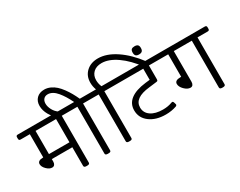

<svg xmlns="http://www.w3.org/2000/svg" viewBox="-116 -1245 2140 1709"><g transform="rotate(-30 954.0 -390.0)"><path d="M520.4 -549.3Q538.2 -549.3 538.2 -532.3V-515.3Q538.2 -498.2 520.4 -498.2H415.8V-17Q415.8 0 391.2 0H381.7Q357.1 0 357.1 -17V-208.5H146.3V-183.5Q146.3 -165.3 137.9 -153.2Q129.6 -141.1 112.2 -141.1Q84.4 -141.1 56.9 -168.5Q29.3 -195.8 29.3 -223.1Q29.3 -259.6 87.6 -259.6V-498.2H-7.1Q-25 -498.2 -25 -515.3V-532.3Q-25 -549.3 -7.1 -549.3ZM357.1 -259.6V-498.2H146.3V-259.6Z M740 -549.3Q757 -549.3 757 -532.3V-515.3Q757 -498.2 740 -498.2H634.6V-17Q634.6 -8.3 629 -4.2Q623.5 0 610.4 0H600.5Q576.3 0 576.3 -17V-498.2H505.7Q487.9 -498.2 487.9 -515.3V-532.3Q487.9 -549.3 505.7 -549.3H572.3Q553.3 -588.2 534.9 -618.1Q516.4 -648 495.2 -673.6Q474 -699.2 450.5 -712.8Q426.9 -726.5 402.3 -726.5Q375 -726.5 359.5 -709.3Q344 -692 344 -663.1Q344 -632.2 361.9 -598.7Q379.7 -565.2 410.6 -544.6L384.5 -505Q341.3 -531.9 314.7 -578.9Q288.1 -625.8 288.1 -672.2Q288.1 -720.2 317.3 -749.3Q346.4 -778.4 396 -778.4Q427.3 -778.4 457.2 -764.8Q487.1 -751.1 510.5 -729.9Q533.9 -708.7 556.9 -677.4Q579.9 -646.1 596.7 -616.1Q613.6 -586.2 630.6 -549.3Z M948.5 -780Q1036.1 -780 1131.2 -716.6Q1226.3 -653.2 1311.1 -539.8L1270.7 -508.1Q1194.2 -612 1111.6 -669.6Q1028.9 -727.3 955.6 -727.3Q901.3 -727.3 870 -697.6Q838.7 -667.9 838.7 -618.7Q838.7 -583.8 853.3 -549.3H958.8Q975.8 -549.3 975.8 -532.3V-515.3Q975.8 -498.2 958.8 -498.2H853.3V-17Q853.3 -8.3 847.8 -4.2Q842.3 0 829.2 0H819.3Q795.1 0 795.1 -17V-498.2H724.5Q706.7 -498.2 706.7 -515.3V-532.3Q706.7 -549.3 724.5 -549.3H796.7Q782.8 -587.4 782.8 -625Q782.8 -694.8 828.8 -737.4Q874.8 -780 948.5 -780Z M1401.9 -549.3Q1419.7 -549.3 1419.7 -532.3V-515.3Q1419.7 -498.2 1401.9 -498.2H1311.5V-360.3Q1311.5 -348.8 1309 -343.8Q1306.4 -338.9 1296.9 -337.7L1216.8 -327.8Q1055.9 -310.7 1055.9 -212.8Q1055.9 -158.1 1101.5 -126.6Q1147 -95.1 1225.5 -95.1Q1278.2 -95.1 1319.1 -111.4Q1322.2 -113 1327.8 -113Q1336.5 -113 1340.1 -102.3L1345.6 -83.6Q1347.2 -78.9 1347.2 -77.3Q1347.2 -66.6 1335.3 -61.8Q1285 -44 1224.7 -44Q1124.5 -44 1061 -91.8Q997.6 -139.5 997.6 -216.8Q997.6 -284.6 1050.7 -325.6Q1103.8 -366.6 1207.7 -378.9L1253.3 -384.1V-498.2H943.3Q925.5 -498.2 925.5 -515.3V-532.3Q925.5 -549.3 943.3 -549.3Z M1243 -669Q1243 -692 1253.3 -701.1Q1263.6 -710.3 1285 -710.3Q1308.4 -710.3 1318.3 -700Q1328.2 -689.7 1327.4 -669Q1327.8 -647.2 1317.5 -636.9Q1307.2 -626.6 1285 -626.6Q1262.8 -626.6 1252.9 -636.7Q1243 -646.8 1243 -669Z M1915.6 -549.3Q1933.4 -549.3 1933.4 -532.3V-515.3Q1933.4 -498.2 1915.6 -498.2H1810.9V-17Q1810.9 0 1786.4 0H1776.9Q1752.3 0 1752.3 -17V-498.2H1567.2V-183.5Q1567.2 -165.3 1559.1 -153.2Q1550.9 -141.1 1533.9 -141.1Q1503.8 -141.5 1473.8 -171.4Q1443.9 -201.3 1443.9 -230.7Q1443.9 -267.1 1501.4 -267.1H1509.7V-498.2H1388Q1370.2 -498.2 1370.2 -515.3V-532.3Q1370.2 -549.3 1388 -549.3Z"/></g></svg>

Font: Jaldi
Style: Regular
Weight: 400
Designer: Pablo Cosgaya and Nicolas Silva
Foundry: Omnibus-Type
Version: Version 1.001;PS 001.001;hotconv 1.0.70;makeotf.lib2.5.58329